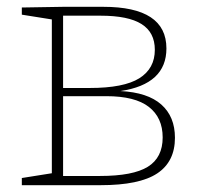

<svg xmlns="http://www.w3.org/2000/svg" viewBox="-20 -543 596 563"><path d="M493 -139Q493 -69 441 -34.5Q389 0 275 0H44V-21L132 -35V-486L44 -500V-521L165 -523H283Q468 -523 468 -401Q468 -296 333 -276Q413 -272 453 -236.5Q493 -201 493 -139ZM165 -497V-285H243Q343 -285 388.5 -313.5Q434 -342 434 -397Q434 -448 395 -472.5Q356 -497 275 -497ZM273 -27Q370 -27 413.5 -54Q457 -81 457 -140Q457 -198 416.5 -229.5Q376 -261 292 -261H165V-27Z"/></svg>

Font: Bitter Pro ExtraLight
Style: Regular
Weight: 275
Designer: Sol Matas, and Bitter project Authors
Foundry: Sol Matas
Version: Version 1.010